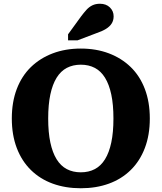

<svg xmlns="http://www.w3.org/2000/svg" viewBox="-20 -987 862 1024"><path d="M411 17Q329 17 261.5 -7.5Q194 -32 145 -80Q96 -128 69.5 -197.5Q43 -267 43 -355Q43 -443 69.5 -512.5Q96 -582 145 -629.5Q194 -677 261.5 -702.5Q329 -728 411 -728Q493 -728 560.5 -702.5Q628 -677 677 -629.5Q726 -582 752.5 -512.5Q779 -443 779 -355Q779 -267 752.5 -197.5Q726 -128 677 -80Q628 -32 560.5 -7.5Q493 17 411 17ZM411 -68Q453 -68 485.5 -85Q518 -102 540 -137.5Q562 -173 573.5 -227Q585 -281 585 -355Q585 -429 573.5 -483Q562 -537 540 -572.5Q518 -608 485.5 -625Q453 -642 411 -642Q369 -642 336.5 -625Q304 -608 282 -572.5Q260 -537 248.5 -483Q237 -429 237 -355Q237 -281 248.5 -227Q260 -173 282 -137.5Q304 -102 336.5 -85Q369 -68 411 -68ZM412 -899 343 -804V-772H394L494 -810Q524 -820 544.5 -832.5Q565 -845 575.5 -861.5Q586 -878 586 -900Q586 -928 566 -947.5Q546 -967 513 -967Q490 -967 472.5 -958.5Q455 -950 441 -934.5Q427 -919 412 -899Z"/></svg>

Font: Roboto Serif
Style: Bold
Weight: 700
Designer: Greg Gazdowicz
Foundry: Commercial Type
Version: Version 1.008